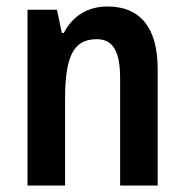

<svg xmlns="http://www.w3.org/2000/svg" viewBox="-20 -573 570 593"><path d="M312 -553C252 -553 204 -524 177 -471H171L156 -543H65V0H181V-268C181 -397 206 -452 279 -452C331 -452 351 -411 351 -331V0H467V-360C467 -490 411 -553 312 -553Z"/></svg>

Font: Noto Sans Lao Condensed SemiBold
Style: Regular
Weight: 600
Width: 3
Designer: Monotype Design Team
Foundry: Monotype Imaging Inc.
Version: Version 2.003